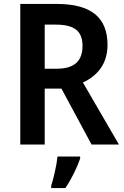

<svg xmlns="http://www.w3.org/2000/svg" viewBox="-20 -734 630 975"><path d="M268 -714H83V0H207V-284H292L445 0H584L401 -315C472 -348 526 -407 526 -506C526 -645 443 -714 268 -714ZM262 -609C356 -609 399 -578 399 -501C399 -424 358 -385 267 -385H207V-609ZM387 71V61H272C268 103 252 173 240 209V221H312C344 174 372 115 387 71Z"/></svg>

Font: Noto Sans Thai SemCond SemBd
Style: Regular
Weight: 600
Width: 4
Designer: Monotype Design Team
Foundry: Monotype Imaging Inc.
Version: Version 2.002